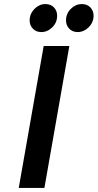

<svg xmlns="http://www.w3.org/2000/svg" viewBox="-20 -927 482 947"><path d="M72.4 0 195.4 -700H322L199 0ZM363.8 -768.8Q337.1 -768.8 321.4 -785.6Q305.6 -802.5 305.6 -826.4Q305.6 -860.1 329.5 -883.5Q353.3 -907 383.2 -907Q409.9 -907 425.8 -890.4Q441.6 -873.8 441.6 -849.4Q441.6 -827 430.3 -808.8Q419 -790.6 401.1 -779.7Q383.2 -768.8 363.8 -768.8ZM184 -768.8Q157.9 -768.8 142.1 -785.6Q126.2 -802.5 126.2 -826.4Q126.2 -848.8 137.5 -867Q148.8 -885.2 166.4 -896.1Q184 -907 202.8 -907Q230.5 -907 246.2 -890.4Q261.8 -873.8 261.8 -849.4Q261.8 -815.8 237.9 -792.3Q214 -768.8 184 -768.8Z"/></svg>

Font: Overpass
Style: Italic
Weight: 400
Italic angle: -10°
Designer: Delve Withrington, Dave Bailey, Thomas Jockin
Foundry: Delve Fonts LLC
Version: Version 4.000